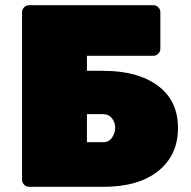

<svg xmlns="http://www.w3.org/2000/svg" viewBox="-20 -720 736 740"><path d="M92 -700H571Q582 -700 590 -692Q598 -684 598 -673V-532Q598 -521 590 -513Q582 -505 571 -505H315V-447H379Q511 -447 588.5 -389.5Q666 -332 666 -227Q666 -122 590 -61Q514 0 379 0H92Q81 0 73 -8Q65 -16 65 -27V-673Q65 -684 73 -692Q81 -700 92 -700ZM315 -280V-172H378Q400 -172 412 -190Q424 -208 424 -228Q424 -248 411.5 -264Q399 -280 378 -280Z"/></svg>

Font: Rubik One
Style: Regular
Weight: 400
Designer: Hubert and Fischer with Elvire Volk Leonovitch
Foundry: Hubert and Fischer with Elvire Volk Leonovitch
Version: Version 1.001